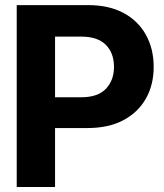

<svg xmlns="http://www.w3.org/2000/svg" viewBox="-20 -748 655 768"><path d="M46.9 0V-727.5H333.5Q416 -727.5 474.4 -696Q532.7 -664.6 563.7 -608.6Q594.7 -552.7 594.7 -480.5Q594.7 -408.2 563.2 -353Q531.7 -297.9 472.7 -266.8Q413.6 -235.8 329.6 -235.8H200.2V0ZM304.2 -601.6H200.2V-358.9H304.7Q371.1 -358.9 403.6 -392.8Q436 -426.8 436 -480.5Q436 -535.2 403.6 -568.4Q371.1 -601.6 304.2 -601.6Z"/></svg>

Font: Inter Tight
Style: Bold
Weight: 700
Designer: Rasmus Andersson
Foundry: rsms
Version: Version 3.004; ttfautohint (v1.8.4.7-5d5b)